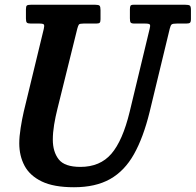

<svg xmlns="http://www.w3.org/2000/svg" viewBox="-20 -770 822 807"><path d="M305 -650 221.5 -313Q213 -279.5 207.5 -246Q202 -212.5 202 -183Q202 -132 226.8 -100.2Q251.5 -68.5 318 -68.5Q400.5 -68.5 448 -123.5Q495.5 -178.5 525 -300L609 -649Q612.5 -662 610 -666.5Q607.5 -671 590 -671H545.5Q532 -671 529 -675.5Q526 -680 526 -693V-730Q526 -740.5 528.2 -745.2Q530.5 -750 541 -750H759Q773 -750 777.8 -746.5Q782.5 -743 782.5 -728V-690Q782.5 -677.5 778.2 -674.2Q774 -671 762.5 -671H723.5Q706.5 -671 701.8 -667.5Q697 -664 693.5 -649.5L609 -300Q582.5 -192 543 -121.8Q503.5 -51.5 442.5 -17.2Q381.5 17 291 17Q206 17 155.8 -7.2Q105.5 -31.5 83.2 -73.2Q61 -115 61 -167.5Q61 -196 66.8 -232.5Q72.5 -269 80 -301.5L164 -648.5Q167 -661.5 164.8 -666.2Q162.5 -671 146 -671H109.5Q96.5 -671 92.8 -675Q89 -679 89 -692.5V-731Q89 -743.5 93 -746.8Q97 -750 109.5 -750H380.5Q394.5 -750 398.5 -746Q402.5 -742 402.5 -727V-689Q402.5 -678 399 -674.5Q395.5 -671 384.5 -671H331Q315 -671 311.8 -667Q308.5 -663 305 -650Z"/></svg>

Font: Besley* Narrow Semi
Style: Italic
Weight: 600
Width: 4
Italic angle: -13°
Designer: Owen Earl
Foundry: indestructible type*
Version: Version 3.000; ttfautohint (v1.8.3)